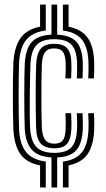

<svg xmlns="http://www.w3.org/2000/svg" viewBox="-20 -820 464 840"><path d="M205.2 0.2V-131.4Q145.5 -134.5 118.7 -165.5Q92 -196.5 88.4 -254.8Q87.4 -278.1 86.8 -316.3Q86.2 -354.4 86.2 -397.5Q86.2 -440.5 86.7 -479.4Q87.2 -518.3 88.4 -542.8Q92.5 -607.5 119.6 -636.7Q146.6 -665.9 205.2 -668.3V-800H230.2V-668.2Q287.7 -665.7 313.7 -637.8Q339.6 -609.8 342.1 -548.7Q342.7 -532.9 342.3 -514.5Q341.9 -496 341.1 -476.9H316.1Q317 -496.9 317.3 -514.8Q317.7 -532.7 317.1 -547.5Q314.9 -601.9 291.8 -625.2Q268.7 -648.5 216.9 -648.5Q164.7 -648.5 140.5 -623.8Q116.4 -599.1 113.3 -541.4Q112.5 -522.5 111.7 -487.6Q110.9 -452.6 110.4 -410.8Q110 -368.9 110.1 -329Q110.3 -289.1 111.7 -260.6Q115.1 -201.8 139.7 -176.5Q164.3 -151.2 218.5 -151.2Q269.3 -151.2 292 -175.1Q314.8 -199.1 317.1 -255.2Q317.7 -268.3 317.6 -283.3Q317.6 -298.3 316.1 -324.7H341.1Q342.6 -299.5 342.6 -284.1Q342.7 -268.7 342.1 -254Q339.1 -191 313.3 -162.3Q287.5 -133.7 230.2 -131.2V0.2ZM155.3 0.2V-96.4Q97.3 -107.5 70 -144.9Q42.8 -182.3 38.6 -251.7Q37.6 -275.8 36.9 -314.7Q36.2 -353.6 36.2 -397.4Q36.2 -441.2 36.8 -480.9Q37.4 -520.6 38.6 -546.1Q43 -616.5 70.5 -654.3Q97.9 -692.1 155.3 -703.1V-800H180.3V-686.5Q122.2 -679.4 94.7 -645.8Q67.2 -612.2 63.4 -544.5Q62.4 -519.4 61.9 -480.1Q61.4 -440.7 61.5 -397.3Q61.6 -353.8 62.1 -315.3Q62.6 -276.8 63.6 -253.2Q66.7 -188.9 94 -154.9Q121.3 -120.8 180.3 -113.3V0.2ZM218.5 -171.3Q177.2 -171.3 158.4 -191.9Q139.7 -212.6 137.9 -261.2Q137.1 -287.3 136.6 -324.9Q136.1 -362.5 136.1 -403.2Q136.1 -443.9 136.7 -480.2Q137.3 -516.5 138.3 -539.8Q141.2 -587.7 159.2 -608Q177.3 -628.3 216.9 -628.3Q256 -628.3 273.3 -609.5Q290.6 -590.6 292.1 -546.3Q292.6 -534.5 292.5 -518.4Q292.5 -502.2 291.1 -476.9H266.2Q267.5 -502.9 267.6 -518.6Q267.6 -534.3 267.2 -545.3Q266 -579.5 254.5 -593.9Q243 -608.2 216.9 -608.2Q189.8 -608.2 177.4 -592.3Q165 -576.4 163.2 -538.3Q162.2 -514.5 161.6 -477.3Q161.1 -440.1 161.1 -399Q161.1 -357.9 161.6 -321.1Q162.1 -284.3 163.1 -261.3Q165.4 -223.4 178 -207.4Q190.6 -191.4 218.5 -191.4Q244.2 -191.4 255.2 -206.5Q266.2 -221.6 267.2 -257.5Q267.7 -270.3 267.6 -284.3Q267.5 -298.3 266.2 -324.7H291.1Q292.6 -297.1 292.7 -282.4Q292.7 -267.7 292.1 -256.3Q290.1 -210.3 273.3 -190.8Q256.5 -171.3 218.5 -171.3ZM366 -476.9Q366.9 -495.2 367.3 -514.3Q367.6 -533.3 367 -549.7Q364.4 -614.4 338.3 -646.8Q312.1 -679.2 255.2 -686.3V-800H280.1V-703Q336.4 -692.1 362.9 -655.5Q389.4 -618.9 392 -550.9Q392.6 -533.6 392.2 -514Q391.9 -494.4 391 -476.9ZM255.2 0.2V-113.1Q312 -120.2 338.1 -153.4Q364.2 -186.5 367 -252.8Q367.6 -269.1 367.6 -284.9Q367.5 -300.7 366 -324.7H391Q392.5 -301.5 392.6 -285.4Q392.7 -269.3 392 -251.7Q388.9 -182.3 362.7 -145Q336.4 -107.8 280.1 -96.5V0.2Z"/></svg>

Font: Big Shoulders Inline Thin
Style: Regular
Weight: 100
Designer: Patric King
Foundry: XO Type Co
Version: Version 2.002